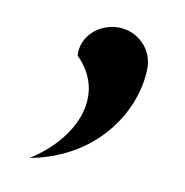

<svg xmlns="http://www.w3.org/2000/svg" viewBox="-43 -164 324 336"><g transform="rotate(10 119.0 4.0)"><path d="M29 130C152 107 205 9 205 -61C205 -95 177 -122 143 -122C109 -122 78 -95 81 -61C143 0 103 84 29 130Z"/></g></svg>

Font: Charger Pro
Style: Nar
Weight: 400
Designer: Jasper
Foundry: Cannot Into Space Fonts
Version: Version 1.09